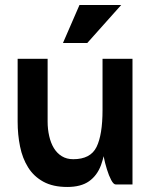

<svg xmlns="http://www.w3.org/2000/svg" viewBox="-20 -734 606 764"><path d="M296.2 -714H462.2L327.2 -562.8H230.5ZM169.5 -500V-249.8H50.2V-500ZM169.5 -250.2Q169.5 -220 175.8 -192.5Q182 -165 194.4 -144.6Q206.8 -124.2 226 -112.4Q245.2 -100.5 271.5 -100.5Q340.2 -100.5 364.1 -149.1Q388 -197.8 388 -296.2Q388 -296.2 397.4 -296.2Q406.8 -296.2 406.8 -296.2Q406.8 -230.5 402 -174.4Q397.2 -118.2 381.9 -76.9Q366.5 -35.5 334.4 -12.8Q302.2 10 247.5 10Q190.8 10 152.5 -11Q114.2 -32 91.8 -68.1Q69.2 -104.2 59.8 -151Q50.2 -197.8 50.2 -250.2ZM507.2 -500V0H440.5Q431.8 0 422.5 -17.5Q413.2 -35 405.4 -60.4Q397.5 -85.8 392.8 -109.8Q388 -133.8 388 -145.8V-500Z"/></svg>

Font: Haskoy
Style: Regular
Weight: 400
Designer: Ertekin Erdin
Foundry: Ertekin Erdin
Version: Version 1.500